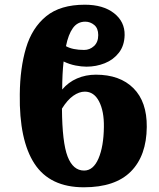

<svg xmlns="http://www.w3.org/2000/svg" viewBox="-20 -785 677 815"><path d="M336 10Q192 10 126.5 -90Q61 -190 64 -385Q65 -496 90.5 -581.5Q116 -667 176 -716Q236 -765 340 -765Q418 -765 464 -729Q510 -693 509 -636Q508 -591 484.5 -561Q461 -531 424.5 -516.5Q388 -502 347 -502Q326 -502 300.5 -507Q275 -512 250 -524Q247 -498 245.5 -468Q244 -438 244 -405Q270 -436 307 -452Q344 -468 387 -468Q489 -468 546.5 -410.5Q604 -353 603 -246Q602 -124 535.5 -57Q469 10 336 10ZM342 -693Q309 -693 289.5 -666Q270 -639 260 -589Q274 -581 293.5 -577Q313 -573 337 -573Q361 -573 379 -589.5Q397 -606 397 -636Q397 -665 380 -679Q363 -693 342 -693ZM340 -396Q316 -396 291 -378.5Q266 -361 243 -324Q244 -180 267 -120.5Q290 -61 337 -61Q376 -61 398 -112Q420 -163 421 -246Q422 -313 400.5 -354.5Q379 -396 340 -396Z"/></svg>

Font: Noto Serif SemiCondensed Black
Style: Regular
Weight: 900
Width: 4
Designer: Monotype Design Team
Foundry: Monotype Imaging Inc.
Version: Version 2.014; ttfautohint (v1.8.4.7-5d5b)